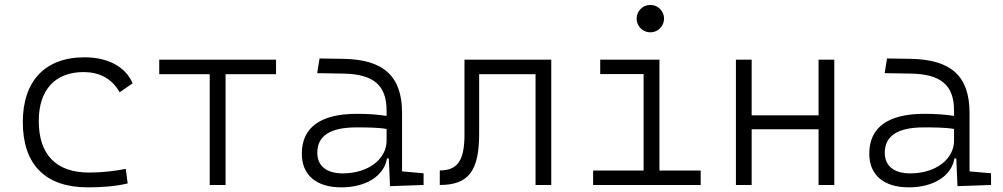

<svg xmlns="http://www.w3.org/2000/svg" viewBox="-20 -764 4142 793"><path d="M342.8 9.8C396.5 9.8 454.1 6.3 507.3 -6.3L499.5 -66.4C450.7 -57.1 399.4 -51.3 348.1 -51.3C212.4 -51.3 140.1 -124.5 140.1 -264.6C140.1 -393.6 208.5 -466.3 325.2 -466.3C386.7 -466.3 440.9 -442.4 474.1 -382.8L527.8 -419.9C498.5 -488.3 425.8 -527.3 329.1 -527.3C165.5 -527.3 74.2 -428.7 74.2 -259.8C74.2 -83.5 168 9.8 342.8 9.8Z M846.2 0H911.6V-457.5H1120.1V-517.6H637.7V-457.5H846.2Z M1590.8 4.9 1729.5 0V-48.3L1640.6 -56.2V-297.4C1640.6 -448.7 1565.4 -518.6 1396.5 -521L1299.8 -522.5L1290 -461.9L1399.9 -460C1522 -457.5 1576.7 -412.6 1576.7 -307.1V-285.2C1543 -291 1500 -293.9 1453.6 -293.9C1304.2 -293.9 1226.6 -237.8 1226.6 -129.4C1226.6 -41 1286.1 9.8 1390.1 9.8C1491.2 9.8 1566.4 -37.1 1578.1 -109.4H1585.9ZM1576.7 -231.4V-182.6C1576.7 -108.9 1503.4 -47.9 1395.5 -47.9C1328.6 -47.9 1290.5 -78.6 1290.5 -133.3C1290.5 -203.1 1344.2 -237.8 1451.7 -237.8C1492.2 -237.8 1538.6 -237.8 1576.7 -231.4Z M1796.4 0C1915 0 1959 -57.6 1959 -211.9V-457.5H2191.9V0H2256.8V-517.6H1898.4V-208.5C1898.4 -101.1 1870.1 -60.1 1796.4 -60.1Z M2429.7 0H2874V-59.6H2703.6V-517.6H2459V-458H2638.2V-59.6H2429.7ZM2666 -630.4C2697.3 -630.4 2722.7 -655.8 2722.7 -687C2722.7 -718.3 2697.3 -743.7 2666 -743.7C2634.8 -743.7 2609.4 -718.3 2609.4 -687C2609.4 -655.8 2634.8 -630.4 2666 -630.4Z M3360.8 0H3425.8V-517.6H3360.8V-287.6H3084.5V-517.6H3019.5V0H3084.5V-230H3360.8Z M3934.6 4.9 4073.2 0V-48.3L3984.4 -56.2V-297.4C3984.4 -448.7 3909.2 -518.6 3740.2 -521L3643.6 -522.5L3633.8 -461.9L3743.7 -460C3865.7 -457.5 3920.4 -412.6 3920.4 -307.1V-285.2C3886.7 -291 3843.8 -293.9 3797.4 -293.9C3647.9 -293.9 3570.3 -237.8 3570.3 -129.4C3570.3 -41 3629.9 9.8 3733.9 9.8C3835 9.8 3910.2 -37.1 3921.9 -109.4H3929.7ZM3920.4 -231.4V-182.6C3920.4 -108.9 3847.2 -47.9 3739.3 -47.9C3672.4 -47.9 3634.3 -78.6 3634.3 -133.3C3634.3 -203.1 3688 -237.8 3795.4 -237.8C3835.9 -237.8 3882.3 -237.8 3920.4 -231.4Z"/></svg>

Font: Cascadia Mono Light
Style: Regular
Weight: 300
Monospace: yes
Designer: Aaron Bell
Foundry: Saja Typeworks
Version: Version 2404.023